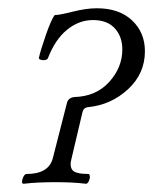

<svg xmlns="http://www.w3.org/2000/svg" viewBox="-20 -445 374 469"><path d="M38.1 3.9Q31.2 3.9 35.2 -8.3Q39.1 -20 44.9 -20Q98.6 -20 108.9 -58.1L143.1 -191.9Q146 -206.5 162.1 -208Q214.8 -209.5 246.8 -244.9Q278.8 -280.3 278.8 -324.2Q278.8 -355.5 260.5 -375.7Q242.2 -396 207 -396Q172.9 -396 143.8 -372.3Q114.7 -348.6 97.2 -303.2Q95.7 -299.3 89.8 -298.3Q84 -297.4 79.1 -299.1Q74.2 -300.8 75.2 -304.2Q78.1 -319.3 91.8 -358.9Q105.5 -398.4 113.8 -408.2Q125 -408.2 157.7 -416.5Q190.4 -424.8 216.8 -424.8Q271 -424.8 302.5 -395.3Q334 -365.7 334 -319.8Q334 -265.1 292.5 -226.8Q251 -188.5 193.8 -183.1Q183.6 -181.6 181.2 -169.9L154.8 -58.1Q149.4 -39.1 157 -29.5Q164.6 -20 196.8 -20Q199.2 -19 199.5 -13.7Q199.7 -8.3 196.8 -2.2Q193.8 3.9 189.9 3.9Q159.2 0 116.2 0Q68.8 0 38.1 3.9Z"/></svg>

Font: Junicode SmCond Light
Style: Italic
Weight: 300
Width: 4
Italic angle: -11°
Designer: Peter S. Baker
Version: Version 2.206